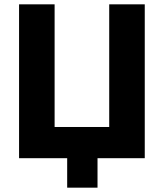

<svg xmlns="http://www.w3.org/2000/svg" viewBox="-20 -730 756 886"><path d="M290 136H430V0H648V-710H484V-144H232V-710H68V0H290Z"/></svg>

Font: FIGSv2-sans-serif ExtraBold
Style: Regular
Weight: 800
Designer: Matt McInerney, Pablo Impallari, Rodrigo Fuenzalida,Mirko Velimirovic
Foundry: Matt McInerney, Pablo Impallari, Rodrigo Fuenzalida
Version: Version 4.021;hotconv 1.0.109;makeotfexe 2.5.65596